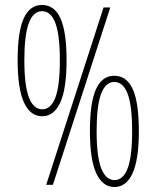

<svg xmlns="http://www.w3.org/2000/svg" viewBox="-20 -810 630 773"><path d="M150 -342Q102 -342 76.5 -397.5Q51 -453 51 -568Q51 -682 75.5 -736Q100 -790 149 -790Q199 -790 223.5 -736Q248 -682 248 -567Q248 -452 222.5 -397Q197 -342 150 -342ZM166 -66 397 -780H424L193 -66ZM150 -370Q185 -370 203 -417.5Q221 -465 221 -567Q221 -669 203 -717Q185 -765 149 -765Q114 -765 96 -717Q78 -669 78 -567Q78 -465 96.5 -417.5Q115 -370 150 -370ZM441 -57Q393 -57 367.5 -112.5Q342 -168 342 -283Q342 -397 366.5 -451Q391 -505 440 -505Q490 -505 514.5 -451Q539 -397 539 -282Q539 -167 513.5 -112Q488 -57 441 -57ZM441 -85Q476 -85 494 -132.5Q512 -180 512 -282Q512 -384 494 -432Q476 -480 440 -480Q405 -480 387 -432Q369 -384 369 -282Q369 -180 387.5 -132.5Q406 -85 441 -85Z"/></svg>

Font: Noto Sans Malayalam UI ExtraCondensed Thin
Style: Regular
Weight: 100
Width: 2
Designer: Jelle Bosma - Monotype Design Team
Foundry: Monotype Imaging Inc.
Version: Version 2.104; ttfautohint (v1.8.4.7-5d5b)